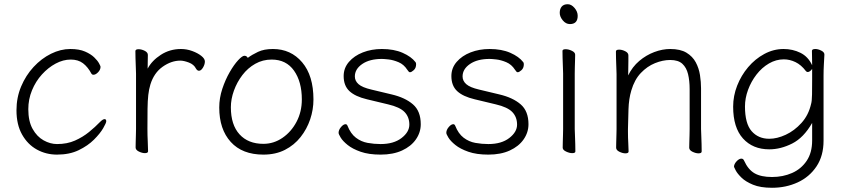

<svg xmlns="http://www.w3.org/2000/svg" viewBox="-20 -716 4013 909"><path d="M483 -142Q483 -152 475 -152Q467 -152 454 -139Q431 -115 401.5 -91Q372 -67 335 -50.5Q298 -34 250 -34Q218 -34 186.5 -51.5Q155 -69 134.5 -105.5Q114 -142 114 -199Q114 -246 131.5 -288.5Q149 -331 178.5 -363.5Q208 -396 243.5 -415Q279 -434 315 -434Q350 -434 373 -416.5Q396 -399 413 -367Q416 -362 422 -362Q433 -362 444.5 -374Q456 -386 456 -400Q456 -403 449 -416Q442 -429 426 -444.5Q410 -460 382.5 -472Q355 -484 313 -484Q267 -484 221.5 -461.5Q176 -439 139 -399Q102 -359 80 -306.5Q58 -254 58 -194Q58 -126 84.5 -79Q111 -32 154.5 -8Q198 16 250 16Q309 16 352.5 -5Q396 -26 425 -55Q454 -84 468.5 -109Q483 -134 483 -142Z M624 -367V-106Q624 -99 623.5 -81Q623 -63 622.5 -44.5Q622 -26 622 -18Q622 -6 637.5 1.5Q653 9 666 9Q681 9 681 0Q681 -17 679.5 -46Q678 -75 678 -106Q678 -163 678.5 -201Q679 -239 682 -266Q685 -293 692 -316Q709 -371 750 -400Q791 -429 834 -429Q850 -429 874 -420Q898 -411 908 -391Q914 -381 922 -381Q932 -381 941 -396Q950 -411 950 -425Q950 -438 933 -451.5Q916 -465 890 -474.5Q864 -484 837 -484Q784 -484 741.5 -456.5Q699 -429 679 -391Q679 -409 679.5 -426.5Q680 -444 680 -456Q680 -468 665 -475.5Q650 -483 636 -483Q621 -483 621 -474Q621 -463 621.5 -441Q622 -419 623 -398Q624 -377 624 -367Z M1153 -442Q1148 -452 1137 -452Q1127 -452 1107.5 -431Q1088 -410 1067.5 -374.5Q1047 -339 1032.5 -295.5Q1018 -252 1018 -207Q1018 -104 1072.5 -44Q1127 16 1227 16Q1285 16 1329 -6.5Q1373 -29 1403 -67Q1433 -105 1448.5 -151Q1464 -197 1464 -245Q1464 -358 1410.5 -421Q1357 -484 1272 -484Q1230 -484 1201.5 -470.5Q1173 -457 1153 -442ZM1227 -35Q1155 -35 1114 -80Q1073 -125 1073 -208Q1073 -247 1087.5 -287Q1102 -327 1127.5 -360.5Q1153 -394 1188.5 -414Q1224 -434 1266 -434Q1335 -434 1372 -381.5Q1409 -329 1409 -245Q1409 -187 1384 -139.5Q1359 -92 1317.5 -63.5Q1276 -35 1227 -35Z M1717 -246 1817 -222Q1873 -209 1895.5 -185.5Q1918 -162 1918 -126Q1918 -91 1881 -62.5Q1844 -34 1782 -34Q1751 -34 1720.5 -39.5Q1690 -45 1665 -64Q1640 -83 1625 -121Q1622 -128 1616 -128Q1606 -128 1594.5 -114.5Q1583 -101 1583 -87Q1583 -81 1593 -64.5Q1603 -48 1626 -29.5Q1649 -11 1687.5 2.5Q1726 16 1782 16Q1841 16 1883.5 -3.5Q1926 -23 1949 -56Q1972 -89 1972 -128Q1972 -190 1935 -222Q1898 -254 1834 -269L1738 -292Q1695 -302 1677.5 -317.5Q1660 -333 1660 -354Q1660 -389 1695 -413Q1730 -437 1788 -437Q1798 -437 1820 -434.5Q1842 -432 1867 -421.5Q1892 -411 1908 -386Q1912 -381 1914.5 -377.5Q1917 -374 1921 -374Q1928 -374 1939 -384Q1950 -394 1950 -412Q1950 -419 1947 -422Q1927 -448 1886 -466Q1845 -484 1788 -484Q1739 -484 1698 -468Q1657 -452 1632 -423Q1607 -394 1607 -356Q1607 -310 1634.5 -284.5Q1662 -259 1717 -246Z M2227 -246 2327 -222Q2383 -209 2405.5 -185.5Q2428 -162 2428 -126Q2428 -91 2391 -62.5Q2354 -34 2292 -34Q2261 -34 2230.5 -39.5Q2200 -45 2175 -64Q2150 -83 2135 -121Q2132 -128 2126 -128Q2116 -128 2104.5 -114.5Q2093 -101 2093 -87Q2093 -81 2103 -64.5Q2113 -48 2136 -29.5Q2159 -11 2197.5 2.5Q2236 16 2292 16Q2351 16 2393.5 -3.5Q2436 -23 2459 -56Q2482 -89 2482 -128Q2482 -190 2445 -222Q2408 -254 2344 -269L2248 -292Q2205 -302 2187.5 -317.5Q2170 -333 2170 -354Q2170 -389 2205 -413Q2240 -437 2298 -437Q2308 -437 2330 -434.5Q2352 -432 2377 -421.5Q2402 -411 2418 -386Q2422 -381 2424.5 -377.5Q2427 -374 2431 -374Q2438 -374 2449 -384Q2460 -394 2460 -412Q2460 -419 2457 -422Q2437 -448 2396 -466Q2355 -484 2298 -484Q2249 -484 2208 -468Q2167 -452 2142 -423Q2117 -394 2117 -356Q2117 -310 2144.5 -284.5Q2172 -259 2227 -246Z M2678 -602Q2715 -602 2715 -641Q2715 -661 2700 -678.5Q2685 -696 2668 -696Q2649 -696 2639.5 -685Q2630 -674 2630 -655Q2630 -637 2644.5 -619.5Q2659 -602 2678 -602ZM2646 -368V-105Q2646 -98 2645.5 -80Q2645 -62 2644.5 -43.5Q2644 -25 2644 -17Q2644 -6 2660 1.5Q2676 9 2689 9Q2704 9 2704 1Q2704 -11 2703.5 -34Q2703 -57 2702 -78Q2701 -99 2701 -105V-368Q2701 -380 2701.5 -398Q2702 -416 2702.5 -432.5Q2703 -449 2703 -457Q2703 -468 2687.5 -475.5Q2672 -483 2658 -483Q2643 -483 2643 -475Q2643 -464 2643.5 -442Q2644 -420 2645 -399Q2646 -378 2646 -368Z M3245 -294V-105Q3245 -94 3244.5 -76Q3244 -58 3243.5 -41.5Q3243 -25 3243 -17Q3243 -5 3258.5 2.5Q3274 10 3287 10Q3302 10 3302 1Q3302 -11 3301.5 -34Q3301 -57 3300 -78Q3299 -99 3299 -105V-298Q3299 -328 3294 -360.5Q3289 -393 3274 -421Q3259 -449 3230 -466.5Q3201 -484 3153 -484Q3116 -484 3077.5 -469.5Q3039 -455 3006.5 -427.5Q2974 -400 2954 -359Q2954 -373 2954.5 -392Q2955 -411 2955 -428.5Q2955 -446 2955 -454Q2955 -466 2940 -473.5Q2925 -481 2911 -481Q2896 -481 2896 -472Q2896 -461 2896.5 -439Q2897 -417 2898 -396Q2899 -375 2899 -365V-105Q2899 -98 2898.5 -80Q2898 -62 2897.5 -43.5Q2897 -25 2897 -17Q2897 -5 2912.5 2.5Q2928 10 2941 10Q2956 10 2956 1Q2956 -14 2954.5 -38.5Q2953 -63 2953 -91V-105Q2954 -149 2955.5 -198.5Q2957 -248 2969 -288Q2984 -339 3014 -370.5Q3044 -402 3081 -417Q3118 -432 3153 -432Q3191 -432 3210.5 -414Q3230 -396 3237.5 -365Q3245 -334 3245 -294Z M3825 -134V-51Q3825 7 3799 45.5Q3773 84 3730 103Q3687 122 3635 122Q3583 122 3552.5 104.5Q3522 87 3503 45Q3499 35 3490 35Q3479 35 3467 48Q3455 61 3455 74Q3455 75 3463 90.5Q3471 106 3490.5 125Q3510 144 3545 158.5Q3580 173 3635 173Q3701 173 3756.5 147.5Q3812 122 3845.5 72Q3879 22 3879 -50V-358Q3879 -384 3880.5 -411Q3882 -438 3883 -457V-458Q3883 -469 3868 -476.5Q3853 -484 3840 -484Q3824 -484 3824 -475Q3824 -464 3824.5 -447Q3825 -430 3825 -407Q3806 -448 3769.5 -466Q3733 -484 3690 -484Q3642 -484 3598.5 -460.5Q3555 -437 3522 -398Q3489 -359 3470 -310.5Q3451 -262 3451 -211Q3451 -112 3497.5 -60.5Q3544 -9 3622 -9Q3676 -9 3730.5 -36.5Q3785 -64 3825 -134ZM3825 -390V-340Q3825 -302 3824.5 -269.5Q3824 -237 3820 -224Q3808 -171 3774.5 -134Q3741 -97 3700 -78Q3659 -59 3622 -59Q3570 -59 3538.5 -95Q3507 -131 3507 -212Q3507 -251 3521.5 -290.5Q3536 -330 3561.5 -363Q3587 -396 3620.5 -415.5Q3654 -435 3691 -435Q3719 -435 3746 -422Q3773 -409 3795 -380Q3799 -375 3804 -375Q3810 -375 3816 -380Q3822 -385 3825 -390Z"/></svg>

Font: Klee One
Style: Regular
Weight: 400
Designer: Fontworks Inc.
Foundry: Fontworks Inc.
Version: Version 1.100